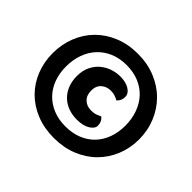

<svg xmlns="http://www.w3.org/2000/svg" viewBox="-143 -807 998 998"><g transform="rotate(45 356.5 -307.5)"><path d="M39 -306Q39 -371 61.5 -428Q84 -485 125.5 -527Q167 -569 225.5 -593Q284 -617 355 -617Q426 -617 484.5 -593Q543 -569 585 -527Q627 -485 650.5 -428Q674 -371 674 -306Q674 -241 650.5 -184.5Q627 -128 585 -86.5Q543 -45 484.5 -21.5Q426 2 355 2Q284 2 225.5 -21.5Q167 -45 125.5 -86.5Q84 -128 61.5 -184.5Q39 -241 39 -306ZM355 -534Q304 -534 264 -517Q224 -500 195.5 -469.5Q167 -439 152 -397Q137 -355 137 -306Q137 -257 152 -216Q167 -175 195.5 -145.5Q224 -116 264 -99.5Q304 -83 355 -83Q406 -83 446.5 -99.5Q487 -116 515 -145.5Q543 -175 558 -216Q573 -257 573 -306Q573 -355 558 -397Q543 -439 515 -469.5Q487 -500 446.5 -517Q406 -534 355 -534ZM391 -382Q361 -382 339.5 -363.5Q318 -345 318 -310Q318 -275 338.5 -255.5Q359 -236 391 -236Q411 -236 425 -241Q439 -246 450 -252Q472 -235 472 -205Q472 -184 445 -167Q418 -150 372 -150Q338 -150 309 -160.5Q280 -171 258.5 -191.5Q237 -212 224.5 -242Q212 -272 212 -311Q212 -351 226.5 -381Q241 -411 264.5 -430.5Q288 -450 316.5 -459.5Q345 -469 373 -469Q415 -469 441 -452.5Q467 -436 467 -411Q467 -384 447 -366Q437 -372 423 -377Q409 -382 391 -382Z"/></g></svg>

Font: Baloo Da 2
Style: Bold
Weight: 700
Designer: Noopur Datye, Sulekha Rajkumar and Ek Type
Foundry: Ek Type
Version: Version 1.640;hotconv 1.0.111;makeotfexe 2.5.65597; ttfautoh